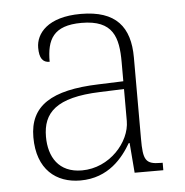

<svg xmlns="http://www.w3.org/2000/svg" viewBox="-45 -587 617 640"><g transform="rotate(-5 263.5 -266.5)"><path d="M199 10C294 10 343 -54 370 -100H373L381 0H477V-25H471C419 -25 412 -40 412 -111V-383C412 -485 366 -543 248 -543C137 -543 97 -490 97 -443C97 -408 108 -393 131 -393C131 -467 153 -513 248 -513C354 -513 370 -454 370 -371V-307L287 -304C128 -299 55 -252 55 -147C55 -39 118 10 199 10ZM207 -23C129 -23 97 -78 97 -145C97 -225 142 -273 289 -278L370 -281V-174C370 -104 300 -23 207 -23Z"/></g></svg>

Font: Noto Serif Lao ExtraLight
Style: Regular
Weight: 200
Designer: Monotype Design Team
Foundry: Monotype Imaging Inc.
Version: Version 2.003